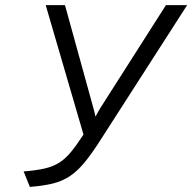

<svg xmlns="http://www.w3.org/2000/svg" viewBox="-20 -720 753 752"><path d="M97 12 72.5 -48.5Q122.5 -52.5 155.5 -60.2Q188.5 -68 212.5 -83.2Q236.5 -98.5 258.2 -125Q280 -151.5 307 -193L159 -700H234.5L346 -296Q348 -288.5 350.2 -280Q352.5 -271.5 354 -263.5Q358 -271.5 363.8 -281.2Q369.5 -291 374 -298.5L630 -700H713L369 -164.5Q336.5 -114 309 -81.2Q281.5 -48.5 252.8 -29.5Q224 -10.5 186.8 -1.2Q149.5 8 97 12Z"/></svg>

Font: Overpass Light
Style: Italic
Weight: 300
Italic angle: -10°
Designer: Delve Withrington, Dave Bailey, Thomas Jockin
Foundry: Delve Fonts LLC
Version: Version 4.000; ttfautohint (v1.8.3)